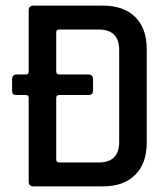

<svg xmlns="http://www.w3.org/2000/svg" viewBox="-20 -663 586 683"><path d="M191 -85H331Q404 -85 404 -159V-484Q404 -558 331 -558H191Q180 -558 180 -548V-409Q180 -398 191 -398H294Q311 -398 311 -381V-341Q311 -325 294 -325H191Q180 -325 180 -315V-96Q180 -85 191 -85ZM346 0H99Q82 0 82 -17V-315Q82 -325 72 -325H40Q30 -325 26.5 -328.5Q23 -332 23 -341V-381Q23 -398 40 -398H72Q82 -398 82 -409V-626Q82 -643 99 -643H346Q420 -643 461 -602.5Q502 -562 502 -488V-155Q502 -82 461 -41Q420 0 346 0Z"/></svg>

Font: Rajdhani SemiBold
Style: Regular
Weight: 600
Designer: Satya Rajpurohit, Jyotish Sonowal
Foundry: Indian Type Foundry
Version: Version 1.201 February 1, 2022